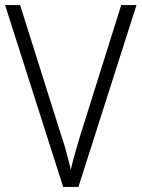

<svg xmlns="http://www.w3.org/2000/svg" viewBox="-20 -734 556 754"><path d="M516 -714 288 0H228L0 -714H59L223 -194Q231 -171 237 -149.5Q243 -128 248.5 -107Q254 -86 258 -66Q262 -86 267.5 -106.5Q273 -127 279.5 -149Q286 -171 293 -195L456 -714Z"/></svg>

Font: Noto Sans Hebrew SemiCondensed Light
Style: Regular
Weight: 300
Width: 4
Designer: Monotype Design Team
Foundry: Monotype Imaging Inc.
Version: Version 2.003